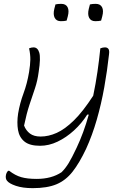

<svg xmlns="http://www.w3.org/2000/svg" viewBox="-20 -777 640 997"><path d="M131 -526Q143 -531 154 -531Q176 -531 184 -503.5Q192 -476 181 -405Q175 -358 161.5 -318Q148 -278 133 -233Q118 -188 105 -125Q115 -99 135.5 -83.5Q156 -68 191 -68Q232 -68 274.5 -87Q317 -106 364 -152Q411 -198 464 -280Q477 -342 486 -404Q495 -466 501 -526Q514 -531 525 -531Q537 -531 543 -523Q549 -515 546 -494Q537 -411 521.5 -324Q506 -237 482.5 -155.5Q459 -74 427 -4Q392 70 356.5 115Q321 160 273 180Q225 200 150 200Q98 200 62.5 188Q27 176 16 161Q12 156 10.5 148.5Q9 141 11 131Q14 118 22 110H28Q59 134 90.5 143Q122 152 170 152Q248 152 300 117Q320 97 336.5 70Q353 43 378 -10Q396 -48 412 -91.5Q428 -135 441 -182H433Q404 -136 364 -99.5Q324 -63 279 -41.5Q234 -20 188 -20Q134 -20 107 -42Q80 -64 73.5 -102Q67 -140 74 -187Q83 -241 102 -292Q121 -343 131 -403Q137 -440 137.5 -467Q138 -494 131 -526ZM268 -754Q280 -757 298 -757Q322 -757 331 -739.5Q340 -722 332 -692L326 -670Q314 -667 296 -667Q273 -667 264 -684.5Q255 -702 262 -731ZM447 -754Q459 -757 477 -757Q501 -757 510 -739.5Q519 -722 511 -692L505 -670Q493 -667 475 -667Q452 -667 443 -684.5Q434 -702 441 -731Z"/></svg>

Font: Recursive Mn Csl St Lt
Style: Italic
Weight: 300
Italic angle: -15°
Monospace: yes
Version: Version 1.079;hotconv 1.0.112;makeotfexe 2.5.65598; ttfautoh